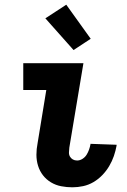

<svg xmlns="http://www.w3.org/2000/svg" viewBox="-20 -789 540 817"><path d="M288 8Q264 8 240.5 3.5Q217 -1 197 -13Q177 -25 163 -43Q149 -61 142 -83.5Q135 -106 135 -130.5Q135 -155 140 -180L177 -406H79V-520H335L275 -161Q274 -151 273.5 -141Q273 -131 277.5 -123Q282 -115 290 -110.5Q298 -106 308 -106Q320 -106 331 -113Q342 -120 348.5 -130.5Q355 -141 359 -152.5Q363 -164 365 -175V-177L476 -173V-169Q472 -147 464.5 -125Q457 -103 444.5 -82Q432 -61 415 -43.5Q398 -26 377.5 -14Q357 -2 334 3Q311 8 288 8ZM293 -576 173 -711 262 -769 366 -624Z"/></svg>

Font: Iosevka Term Curly Heavy
Style: Italic
Weight: 900
Italic angle: -9°
Designer: Belleve Invis
Foundry: Belleve Invis
Version: Version 32.3.0